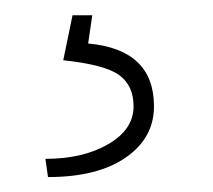

<svg xmlns="http://www.w3.org/2000/svg" viewBox="-20 -20 279 252"><path d="M101.1 0 95.7 37.1Q182.1 44.9 182.1 119.6Q182.1 161.1 145 186.8Q107.9 212.4 43 212.4L39.6 188.5Q88.9 188.5 122.1 169.2Q155.3 149.9 155.3 119.6Q155.3 92.3 136.5 78.6Q117.7 64.9 63 59.1L75.2 0Z"/></svg>

Font: RobotoDraft Thin
Style: Regular
Weight: 250
Version: Version 2.001153; 2014